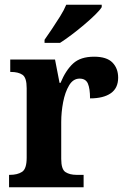

<svg xmlns="http://www.w3.org/2000/svg" viewBox="-20 -786 530 806"><path d="M18 0V-52H22Q53 -52 72.5 -64.5Q92 -77 92 -124V-416Q92 -460 74.5 -472Q57 -484 26 -484H23V-536H211L230 -438H234Q256 -491 287 -519.5Q318 -548 375 -548Q428 -548 452 -523.5Q476 -499 476 -460Q476 -416 445 -394.5Q414 -373 358 -373Q358 -414 349 -435Q340 -456 314 -456Q287 -456 270 -427.5Q253 -399 245 -357Q237 -315 237 -274V-119Q237 -75 255 -63.5Q273 -52 301 -52H331V0ZM167 -619Q181 -639 198.5 -665Q216 -691 232.5 -717.5Q249 -744 258 -766H407V-756Q399 -743 379 -723.5Q359 -704 333 -682Q307 -660 280.5 -640Q254 -620 232 -606H167Z"/></svg>

Font: Noto Serif Sinhala SemiCondensed
Style: Bold
Weight: 700
Width: 4
Designer: Jelle Bosma - Monotype Design Team
Foundry: Monotype Imaging Inc.
Version: Version 2.007; ttfautohint (v1.8.4.7-5d5b)